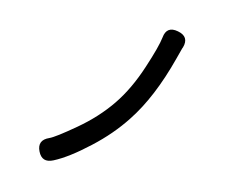

<svg xmlns="http://www.w3.org/2000/svg" viewBox="-81 -844 1163 966"><g transform="rotate(10 500.0 -361.0)"><path d="M249 12Q193 35 172 -20Q151 -75 209 -95Q238 -105 339 -176Q436 -244 505 -328Q574 -412 625 -533Q672 -643 682 -692Q693 -753 753 -736Q814 -719 792 -661L789 -655Q779 -627 769 -599Q695 -390 593 -262Q524 -174 427 -99Q323 -18 249 12Z"/></g></svg>

Font: Resource Han Rounded JP Medium
Style: Regular
Weight: 500
Designer: Cyano Hao (round all glyphs); Ryoko NISHIZUKA 西塚涼子 (kana, bopomofo & ideographs); Paul D. Hunt (Latin, Greek & Cyrillic)
Foundry: Cyano Hao
Version: 0.990